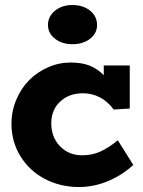

<svg xmlns="http://www.w3.org/2000/svg" viewBox="-20 -733 573 768"><path d="M269 -556.2Q228 -556.2 200 -578.1Q171.9 -600.1 171.9 -632.8Q171.9 -667.5 200 -690.2Q228 -712.9 269 -712.9Q312.5 -712.9 340.3 -690.4Q368.2 -668 368.2 -632.8Q368.2 -599.6 340.3 -577.9Q312.5 -556.2 269 -556.2ZM451.2 -171.9 513.2 -73.2Q467.8 -31.7 411.4 -8.3Q355 15.1 295.9 15.1Q221.7 15.1 159.9 -17.1Q98.1 -49.3 62 -107.7Q25.9 -166 25.9 -237.8Q25.9 -288.6 45.2 -334.2Q64.5 -379.9 96.7 -412.4Q128.9 -444.8 172.4 -463.9Q215.8 -482.9 262.2 -482.9Q307.1 -482.9 338.6 -470.5Q370.1 -458 395 -432.1V-471.2H499V-298.8L435.1 -294.9Q385.7 -359.9 311 -359.9Q256.3 -359.9 220.7 -326.7Q185.1 -293.5 185.1 -240.2Q185.1 -184.1 220.2 -147.9Q255.4 -111.8 308.1 -111.8Q348.1 -111.8 380.9 -126.5Q413.6 -141.1 451.2 -171.9Z"/></svg>

Font: BioRhyme ExtraBold
Style: Regular
Weight: 800
Designer: Aoife Mooney
Foundry: Aoife Mooney Type
Version: Version 1.500;PS 001.500;hotconv 1.0.88;makeotf.lib2.5.64775